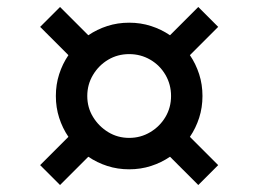

<svg xmlns="http://www.w3.org/2000/svg" viewBox="-20 -625 740 550"><path d="M152 -95 95 -152 176 -233Q159 -258 149.5 -287.5Q140 -317 140 -350Q140 -383 149.5 -412.5Q159 -442 176 -467L95 -548L152 -605L233 -524Q258 -541 287.5 -550.5Q317 -560 350 -560Q383 -560 412.5 -550.5Q442 -541 467 -524L548 -605L605 -548L524 -467Q541 -442 550.5 -412.5Q560 -383 560 -350Q560 -317 550.5 -287.5Q541 -258 524 -233L605 -152L548 -95L467 -176Q442 -159 412.5 -149.5Q383 -140 350 -140Q317 -140 287.5 -149.5Q258 -159 233 -176ZM350 -230Q383 -230 410.5 -246.5Q438 -263 454 -290Q470 -317 470 -350Q470 -383 454 -410.5Q438 -438 410.5 -454Q383 -470 350 -470Q317 -470 290 -454Q263 -438 246.5 -410.5Q230 -383 230 -350Q230 -317 246.5 -290Q263 -263 290 -246.5Q317 -230 350 -230Z"/></svg>

Font: Martian Mono
Style: Regular
Weight: 400
Monospace: yes
Designer: Roman Shamin
Foundry: Evil Martians
Version: Version 1.000; ttfautohint (v1.8.4.7-5d5b)